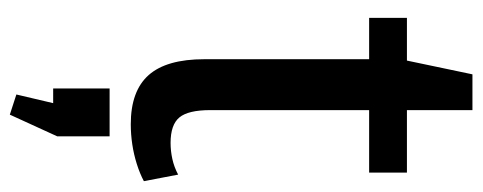

<svg xmlns="http://www.w3.org/2000/svg" viewBox="-308 -402 958 381"><g transform="rotate(90 170.5 -211.0)"><path d="M226 8Q160 8 128.5 -27.5Q97 -63 97 -138V-527L127 -670H198V-150Q198 -106 212.5 -88.5Q227 -71 263 -71Q279 -71 295 -74.5Q311 -78 326 -86L339 -18Q324 -10 305 -4Q286 2 266 5Q246 8 226 8ZM15 -540H322V-465H15ZM250 50V154L207 248L167 235L199 99L242 162H155V50Z"/></g></svg>

Font: Pathway Extreme SemiCondensed Medium
Style: Regular
Weight: 500
Width: 4
Version: Version 1.001;gftools[0.9.26]